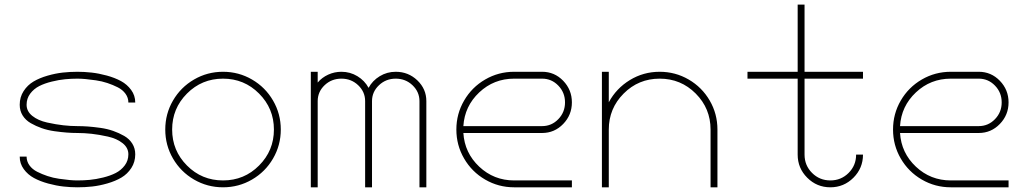

<svg xmlns="http://www.w3.org/2000/svg" viewBox="-20 -798 4381 818"><path d="M526.9 -140.6Q526.9 -168.5 502.4 -188Q478 -207.5 439.7 -216.1Q401.4 -224.6 370.1 -228Q338.9 -231.4 310.1 -231.4Q287.6 -231.4 264.6 -233.2Q241.7 -234.9 212.2 -239Q182.6 -243.2 157.7 -252Q132.8 -260.7 110.8 -273.4Q88.9 -286.1 76.4 -306.2Q64 -326.2 64 -351.6Q64 -384.3 80.6 -409.9Q97.2 -435.5 122.8 -450.7Q148.4 -465.8 182.4 -475.6Q216.3 -485.4 247.3 -488.8Q278.3 -492.2 310.1 -492.2Q339.4 -492.2 370.1 -488.8Q400.9 -485.4 435.1 -476.1Q469.2 -466.8 495.4 -452.6Q521.5 -438.5 538.8 -414.8Q556.2 -391.1 556.2 -361.3H526.9Q526.9 -381.8 514.6 -398.7Q502.4 -415.5 481.7 -426Q460.9 -436.5 437.5 -444.3Q414.1 -452.1 388.4 -455.8Q362.8 -459.5 344 -461.2Q325.2 -462.9 310.1 -462.9Q283.7 -462.9 257.6 -460.4Q231.4 -458 200.7 -450.4Q169.9 -442.9 147 -431.2Q124 -419.4 108.6 -398.9Q93.3 -378.4 93.3 -351.6Q93.3 -323.7 117.7 -304.2Q142.1 -284.7 180.4 -276.1Q218.8 -267.6 250 -264.2Q281.2 -260.7 310.1 -260.7Q332.5 -260.7 355.5 -259Q378.4 -257.3 408 -253.2Q437.5 -249 462.4 -240.2Q487.3 -231.4 509.3 -218.8Q531.2 -206.1 543.7 -186Q556.2 -166 556.2 -140.6Q556.2 -107.9 539.6 -82.3Q522.9 -56.6 497.3 -41.5Q471.7 -26.4 437.7 -16.6Q403.8 -6.8 372.8 -3.4Q341.8 0 310.1 0Q280.8 0 250 -3.4Q219.2 -6.8 185.1 -16.1Q150.9 -25.4 124.8 -39.6Q98.6 -53.7 81.3 -77.4Q64 -101.1 64 -130.9H93.3Q93.3 -110.4 105.5 -93.5Q117.7 -76.7 138.4 -66.2Q159.2 -55.7 182.6 -47.9Q206.1 -40 231.7 -36.4Q257.3 -32.7 276.1 -31Q294.9 -29.3 310.1 -29.3Q336.4 -29.3 362.5 -31.7Q388.7 -34.2 419.4 -41.7Q450.2 -49.3 473.1 -61Q496.1 -72.8 511.5 -93.3Q526.9 -113.8 526.9 -140.6Z M806.6 -459.2Q863.3 -492.2 930.2 -492.2Q997.1 -492.2 1053.7 -459.2Q1110.4 -426.3 1143.3 -369.6Q1176.3 -313 1176.3 -246.1Q1176.3 -179.2 1143.3 -122.6Q1110.4 -65.9 1053.7 -33Q997.1 0 930.2 0Q863.3 0 806.6 -33Q750 -65.9 717 -122.6Q684.1 -179.2 684.1 -246.1Q684.1 -313 717 -369.6Q750 -426.3 806.6 -459.2ZM1083.7 -399.4Q1020.5 -462.9 930.2 -462.9Q839.8 -462.9 776.6 -399.4Q713.4 -335.9 713.4 -246.1Q713.4 -156.2 776.6 -92.8Q839.8 -29.3 930.2 -29.3Q1020.5 -29.3 1083.7 -92.8Q1147 -156.2 1147 -246.1Q1147 -335.9 1083.7 -399.4Z M1333.5 -446.3Q1351.6 -467.8 1378.2 -480Q1404.8 -492.2 1434.6 -492.2Q1471.7 -492.2 1502.7 -473.4Q1533.7 -454.6 1550.3 -423.8Q1566.9 -454.6 1597.9 -473.4Q1628.9 -492.2 1666 -492.2Q1719.7 -492.2 1758.1 -455.6Q1796.4 -418.9 1796.4 -367.2V0H1767.1V-367.2Q1767.1 -406.7 1737.5 -434.8Q1708 -462.9 1666 -462.9Q1624 -462.9 1594.5 -434.8Q1564.9 -406.7 1564.9 -367.2V0H1535.6V-367.2Q1535.6 -406.7 1506.1 -434.8Q1476.6 -462.9 1434.6 -462.9Q1392.6 -462.9 1363.3 -435.3Q1334 -407.7 1333.5 -368.2V0H1304.2V-492.2H1333.5Z M2289.6 -231.4H1954.1Q1959.5 -146.5 2021.7 -87.9Q2084 -29.3 2170.4 -29.3H2416.5V0H2170.4Q2103.5 0 2046.9 -33Q1990.2 -65.9 1957.3 -122.6Q1924.3 -179.2 1924.3 -246.1Q1924.3 -313 1957.3 -369.6Q1990.2 -426.3 2046.9 -459.2Q2103.5 -492.2 2170.4 -492.2H2289.6Q2342.3 -492.2 2379.4 -453.9Q2416.5 -415.5 2416.5 -361.8Q2416.5 -308.1 2379.4 -269.8Q2342.3 -231.4 2289.6 -231.4ZM1954.1 -260.7H2289.6Q2330.1 -260.7 2358.6 -290.3Q2387.2 -319.8 2387.2 -361.8Q2387.2 -403.8 2358.6 -433.3Q2330.1 -462.9 2289.6 -462.9H2170.4Q2084 -462.9 2021.7 -404.3Q1959.5 -345.7 1954.1 -260.7Z M2790.5 -492.2Q2857.4 -492.2 2914.1 -459.2Q2970.7 -426.3 3003.7 -369.6Q3036.6 -313 3036.6 -246.1V0H3007.3V-246.1Q3007.3 -335.9 2944.1 -399.4Q2880.9 -462.9 2790.5 -462.9Q2700.2 -462.9 2637 -399.4Q2573.7 -335.9 2573.7 -246.1V0H2544.4V-492.2H2573.7V-362.3Q2605.5 -421.4 2663.3 -456.8Q2721.2 -492.2 2790.5 -492.2Z M3378.4 -778.3H3407.7V-492.2H3656.7V-462.9H3407.7V-139.2Q3407.7 -93.3 3439.7 -61.3Q3471.7 -29.3 3517.6 -29.3Q3563.5 -29.3 3595.5 -61.3Q3627.4 -93.3 3627.4 -139.2H3656.7Q3656.7 -81.5 3616 -40.8Q3575.2 0 3517.6 0Q3460 0 3419.2 -40.8Q3378.4 -81.5 3378.4 -139.2V-462.9H3164.6V-492.2H3378.4Z M4149.9 -231.4H3814.5Q3819.8 -146.5 3882.1 -87.9Q3944.3 -29.3 4030.8 -29.3H4276.9V0H4030.8Q3963.9 0 3907.2 -33Q3850.6 -65.9 3817.6 -122.6Q3784.7 -179.2 3784.7 -246.1Q3784.7 -313 3817.6 -369.6Q3850.6 -426.3 3907.2 -459.2Q3963.9 -492.2 4030.8 -492.2H4149.9Q4202.6 -492.2 4239.7 -453.9Q4276.9 -415.5 4276.9 -361.8Q4276.9 -308.1 4239.7 -269.8Q4202.6 -231.4 4149.9 -231.4ZM3814.5 -260.7H4149.9Q4190.4 -260.7 4219 -290.3Q4247.6 -319.8 4247.6 -361.8Q4247.6 -403.8 4219 -433.3Q4190.4 -462.9 4149.9 -462.9H4030.8Q3944.3 -462.9 3882.1 -404.3Q3819.8 -345.7 3814.5 -260.7Z"/></svg>

Font: Cherry
Style: Light
Weight: 300
Designer: Amin Abedi
Version: Version 1.00 ; ttfautohint (v1.6)